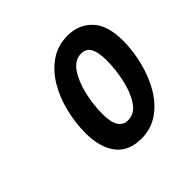

<svg xmlns="http://www.w3.org/2000/svg" viewBox="-103 -814 530 530"><g transform="rotate(-45 161.5 -549.0)"><path d="M167.5 -376.5Q117.7 -376.5 93.3 -408.7Q68.8 -440.9 68.8 -496.6Q68.8 -535.6 78.4 -575.4Q87.9 -615.2 107.4 -648.4Q127 -681.6 156.2 -701.9Q185.5 -722.2 224.6 -722.2Q267.1 -722.2 294.9 -693.6Q322.8 -665 322.8 -603.5Q322.8 -564.5 312.7 -524.2Q302.7 -483.9 283.2 -450.4Q263.7 -417 234.6 -396.7Q205.6 -376.5 167.5 -376.5ZM177.2 -438.5Q203.1 -438.5 219.7 -463.6Q236.3 -488.8 244.4 -525.9Q252.4 -563 252.4 -597.7Q252.4 -627.9 244.1 -644.3Q235.8 -660.6 215.3 -660.6Q190.4 -660.6 173.3 -635.5Q156.2 -610.4 147.7 -573.2Q139.2 -536.1 139.2 -500.5Q139.2 -438.5 177.2 -438.5Z"/></g></svg>

Font: Open Sans Condensed SemiBold
Style: Italic
Weight: 600
Width: 3
Italic angle: -12°
Designer: Monotype Design Team
Foundry: Monotype Imaging Inc.
Version: Version 3.000; ttfautohint (v1.8.4)